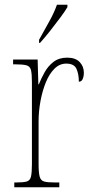

<svg xmlns="http://www.w3.org/2000/svg" viewBox="-20 -786 384 806"><path d="M40 0V-20H47Q78 -20 92 -24Q106 -28 110 -44.5Q114 -61 114 -97V-441Q114 -476 110 -492Q106 -508 90.5 -512Q75 -516 42 -516H35V-536H138L141 -432H143Q153 -457 167.5 -483Q182 -509 205 -526.5Q228 -544 262 -544Q297 -544 314.5 -525.5Q332 -507 332 -481Q332 -465 327 -454Q322 -443 311 -443Q311 -475 301 -497Q291 -519 258 -519Q230 -519 208.5 -497.5Q187 -476 172.5 -440.5Q158 -405 150 -362Q142 -319 142 -277V-97Q142 -61 146.5 -44.5Q151 -28 165.5 -24Q180 -20 211 -20H229V0ZM144 -619Q166 -659 186.5 -695.5Q207 -732 219 -766H263V-756Q253 -739 233 -712Q213 -685 190.5 -656.5Q168 -628 148 -606H144Z"/></svg>

Font: Noto Serif Sinhala Condensed Thin
Style: Regular
Weight: 100
Width: 3
Designer: Jelle Bosma - Monotype Design Team
Foundry: Monotype Imaging Inc.
Version: Version 2.007; ttfautohint (v1.8.4.7-5d5b)